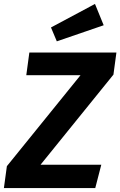

<svg xmlns="http://www.w3.org/2000/svg" viewBox="-38 -960 614 980"><path d="M446.8 -939.9 491.2 -831.1 252 -749 222.2 -819.8ZM-18.1 0 -2.9 -111.8 373 -576.2H96.2L111.8 -691.9H556.2L541 -579.1L168.9 -119.1H479L448.2 0Z"/></svg>

Font: FiraGO SemiBold
Style: Italic
Weight: 600
Italic angle: -8°
Designer: bBox Type GmbH
Foundry: bBox Type GmbH
Version: Version 1.001;PS 001.001;hotconv 1.0.88;makeotf.lib2.5.64775